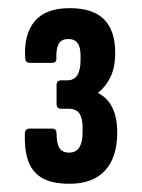

<svg xmlns="http://www.w3.org/2000/svg" viewBox="-20 -795 348 471"><path d="M149.3 -344.2Q105 -344.5 81.2 -359.6Q57.5 -374.7 48.5 -402.4Q39.5 -430.2 41 -468.1Q41.8 -479.5 52.3 -479.5H107.4Q118.7 -479.5 118.7 -468.1Q118.7 -444.2 125.5 -432.4Q132.4 -420.6 149.7 -420.6Q166.6 -420.6 174.6 -433.5Q182.6 -446.3 182.6 -470.1V-482.2Q182.6 -505.3 174.6 -516.8Q166.7 -528.3 147.6 -528.3H130.2Q118.8 -528.3 118.8 -539.7V-586.6Q118.8 -597.9 130.2 -597.9H144.4Q161.6 -597.9 169.6 -610.5Q177.6 -623.1 177.6 -647.8V-658.7Q177.6 -679.4 170.3 -689.3Q163.1 -699.2 147.8 -699.2Q128.8 -699.2 123.1 -685.8Q117.3 -672.4 118.3 -652.2Q119.1 -640.8 107.4 -640.8H53.1Q42.6 -640.8 41.8 -652.2Q38 -709.7 64.7 -742.4Q91.4 -775 150.9 -775Q207.8 -775 235.2 -747.6Q262.6 -720.3 262.6 -665.3Q262.6 -629.7 250.9 -605.8Q239.2 -581.9 221.1 -567.9V-566.5Q244.1 -554.7 255.8 -530.6Q267.6 -506.4 267.6 -470.2Q267.6 -408.7 237.3 -376.2Q207.1 -343.8 149.3 -344.2Z"/></svg>

Font: Sofia Sans Extra Condensed
Style: Regular
Weight: 400
Designer: Botio Nikoltchev, Ani Petrova
Foundry: lettersoup
Version: Version 4.101